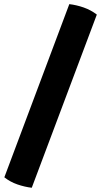

<svg xmlns="http://www.w3.org/2000/svg" viewBox="-20 -738 491 928"><path d="M315 -718Q349.5 -714 384.5 -701.8Q419.5 -689.5 448 -667.5L133.5 169.5Q99.5 165.5 64.5 153.5Q29.5 141.5 1 119Z"/></svg>

Font: Signika
Style: Bold
Weight: 700
Designer: Anna Giedry
Foundry: Anna Giedry
Version: Version 2.001